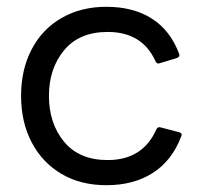

<svg xmlns="http://www.w3.org/2000/svg" viewBox="-20 -535 589 565"><path d="M42 -253Q42 -330 73 -389.5Q104 -449 161 -482Q218 -515 293 -515Q372 -515 426.5 -480.5Q481 -446 507 -377L508 -373Q508 -367 500 -364L450 -349L446 -348Q440 -348 437 -356Q398 -441 297 -441Q213 -441 168.5 -387Q124 -333 124 -253Q124 -172 168.5 -118Q213 -64 297 -64Q400 -64 440 -154Q444 -163 453 -160L507 -146Q518 -143 513 -133Q486 -62 429.5 -26Q373 10 293 10Q217 10 160.5 -23.5Q104 -57 73 -116.5Q42 -176 42 -253Z"/></svg>

Font: LINE Seed Sans KR Regular
Style: Regular
Weight: 400
Designer: LINE VX Design & Sandoll Inc & Dalton Maag Ltd
Foundry: Sandoll Inc.
Version: Version 1.000